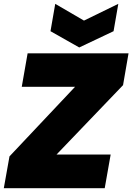

<svg xmlns="http://www.w3.org/2000/svg" viewBox="-20 -988 695 1008"><path d="M654.8 -708 626 -541 276.9 -176.8H561L529.8 0H0L29.8 -167L374 -532.2H94.2L125 -708ZM420.9 -879.9 601.1 -967.8 576.2 -824.2 396 -738.8 245.1 -824.2 270 -967.8Z"/></svg>

Font: SVN-Poppins Black
Style: Italic
Weight: 900
Italic angle: -10°
Designer: Ninad Kale (Devanagari), Jonny Pinhorn (Latin)
Foundry: Indian Type Foundry
Version: Version 3.002 2017